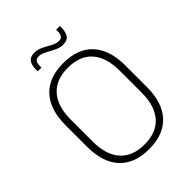

<svg xmlns="http://www.w3.org/2000/svg" viewBox="-232 -917 1040 1040"><g transform="rotate(-45 288.5 -397.0)"><path d="M288.5 10Q177 10 118.2 -54Q59.5 -118 59.5 -237V-402Q59.5 -521 118.2 -585Q177 -649 288.5 -649Q400 -649 458.8 -585Q517.5 -521 517.5 -402V-237Q517.5 -118 458.8 -54Q400 10 288.5 10ZM288.5 -25.5Q381 -25.5 428.5 -80.2Q476 -135 476 -236V-403.5Q476 -504.5 428.5 -559Q381 -613.5 288.5 -613.5Q196.5 -613.5 148.8 -559Q101 -504.5 101 -403.5V-236Q101 -135 148.8 -80.2Q196.5 -25.5 288.5 -25.5ZM359.5 -719.5Q339 -719.5 321 -727Q303 -734.5 286 -744.2Q269 -754 252.8 -761.5Q236.5 -769 220.5 -769Q202.5 -769 195.2 -758.5Q188 -748 188 -727.5V-715H159.5V-730.5Q159.5 -761.5 172.5 -780.5Q185.5 -799.5 218 -799.5Q238.5 -799.5 256.5 -792Q274.5 -784.5 291.2 -774.8Q308 -765 324.5 -757.5Q341 -750 357 -750Q375 -750 382.2 -760.8Q389.5 -771.5 389.5 -792V-804H417.5V-788Q417.5 -758 404.8 -738.8Q392 -719.5 359.5 -719.5Z"/></g></svg>

Font: Anek Gujarati Medium ExtraLight
Style: Regular
Weight: 250
Version: Version 1.003